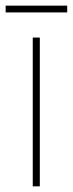

<svg xmlns="http://www.w3.org/2000/svg" viewBox="-39 -660 258 680"><path d="M102 0H77V-527H102ZM199 -640V-616H-19V-640Z"/></svg>

Font: Noto Sans Gurmukhi UI Condensed Thin
Style: Regular
Weight: 100
Width: 3
Designer: Jelle Bosma - Monotype Design Team
Foundry: Monotype Imaging Inc.
Version: Version 2.004; ttfautohint (v1.8.4.7-5d5b)